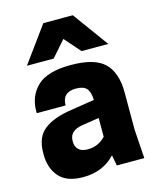

<svg xmlns="http://www.w3.org/2000/svg" viewBox="-118 -862 785 957"><g transform="rotate(-15 274.5 -383.5)"><path d="M368 0 358 -55Q295 13 192 13Q108 13 69 -31.5Q30 -76 30 -146V-156Q30 -236 78.5 -274Q127 -312 220 -326L342 -345Q341 -386 325 -404.5Q309 -423 270 -423Q199 -423 199 -355H50V-364Q50 -443 102 -493Q154 -543 275 -543Q399 -543 449.5 -493Q500 -443 500 -341V-150L510 0ZM202 -596H64L198 -780H350L484 -596H346L274 -678ZM250 -115Q304 -115 342 -155V-252L252 -238Q187 -227 187 -175V-169Q187 -146 202.5 -130.5Q218 -115 250 -115Z"/></g></svg>

Font: Cooper Hewitt
Style: Bold
Weight: 711
Designer: Village Type and Design LLC
Foundry: Cooper Hewitt Smithsonian Design Museum
Version: 1.000